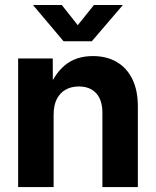

<svg xmlns="http://www.w3.org/2000/svg" viewBox="-20 -760 634 780"><path d="M197.8 -293V0H53.7V-522.5H194.3L194.8 -387.7H173.8Q197.8 -456.1 242.7 -494.1Q287.6 -532.2 357.4 -532.2Q413.1 -532.2 454.1 -508.3Q495.1 -484.4 517.6 -438.7Q540 -393.1 540 -328.1V0H396V-302.2Q396 -353.5 370.8 -381.1Q345.7 -408.7 300.3 -408.7Q270 -408.7 247.1 -396Q224.1 -383.3 210.9 -357.9Q197.8 -332.5 197.8 -293ZM231 -739.7 295.9 -657.7 361.8 -739.7H478.5V-738.8L353 -592.3H238.3L114.7 -738.8V-739.7Z"/></svg>

Font: Inter 28pt
Style: Bold
Weight: 700
Designer: Rasmus Andersson
Foundry: rsms
Version: Version 4.001;git-66647c0bb